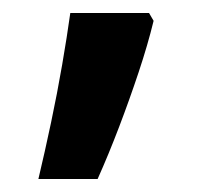

<svg xmlns="http://www.w3.org/2000/svg" viewBox="-20 -152 322 295"><path d="M39 123Q49 81 58.5 36Q68 -9 75.5 -52.5Q83 -96 88 -132H209L216 -120Q207 -83 193 -41Q179 1 163 43Q147 85 130 123Z"/></svg>

Font: Noto Sans Devanagari SemiBold
Style: Regular
Weight: 600
Version: Version 2.003